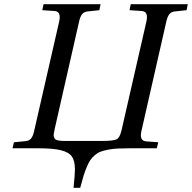

<svg xmlns="http://www.w3.org/2000/svg" viewBox="-20 -712 922 922"><path d="M40 0 46.9 -28.8 102.1 -34.2Q120.1 -35.6 129.4 -47.1Q138.7 -58.6 144 -83L264.2 -608.9Q274.9 -656.7 242.2 -659.2L183.1 -663.1L189 -691.9H462.9L457 -663.1L401.9 -657.2Q384.3 -655.8 374.8 -644.5Q365.2 -633.3 359.9 -608.9L242.2 -90.8Q239.3 -76.7 238 -67.9Q236.8 -59.1 239.7 -52.5Q242.7 -45.9 246.1 -42.7Q249.5 -39.6 260 -37.6Q270.5 -35.6 280 -35.4Q289.6 -35.2 309.1 -35.2H471.2Q524.9 -35.2 540.3 -43.2Q555.7 -51.3 564 -87.9L683.1 -608.9Q693.8 -656.7 661.1 -659.2L602.1 -663.1L607.9 -691.9H881.8L876 -663.1L820.8 -657.2Q803.2 -655.8 793.7 -644.5Q784.2 -633.3 778.8 -608.9L659.2 -83Q648.4 -36.1 681.2 -33.2L740.2 -28.8L732.9 0H605Q570.3 0 545.7 1.2Q521 2.4 499 6.8Q477.1 11.2 462.6 16.6Q448.2 22 434.8 33.7Q421.4 45.4 413.3 57.4Q405.3 69.3 396.2 91.1Q387.2 112.8 380.6 134.3Q374 155.8 365.2 189.9H333Q339.8 128.4 339.8 101.1Q339.8 61 325.4 40Q311 19 272.9 9.5Q234.9 0 161.1 0Z"/></svg>

Font: Linguistics Pro
Style: Italic
Weight: 400
Italic angle: -12°
Designer: Stefan Peev, Context Ltd
Foundry: Stefan Peev, Context Ltd
Version: Version 001.000